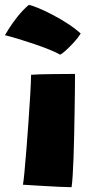

<svg xmlns="http://www.w3.org/2000/svg" viewBox="-74 -755 384 778"><path d="M216 3.5Q200 3.5 166.5 2Q133 0.5 93.5 -2Q54 -4.5 19 -6.5Q21.5 -19.5 25.2 -58.8Q29 -98 33.2 -151.8Q37.5 -205.5 41.5 -263Q45.5 -320.5 48.5 -370.8Q51.5 -421 52 -452Q63 -453 87.8 -453.8Q112.5 -454.5 141.5 -454.8Q170.5 -455 195 -455.2Q219.5 -455.5 230 -455.5Q230 -426.5 229.5 -386Q229 -345.5 228.2 -299Q227.5 -252.5 226.5 -205.8Q225.5 -159 224 -117Q222.5 -75 220.5 -43.5Q218.5 -12 216 3.5ZM42.5 -735Q54 -733.5 80.2 -722.8Q106.5 -712 138.8 -695.2Q171 -678.5 201.5 -658.5Q232 -638.5 253 -619Q242.5 -602 225.2 -583.2Q208 -564.5 192.5 -550.5Q177 -536.5 170 -533.5Q153.5 -543 125.5 -554.2Q97.5 -565.5 65 -576.5Q32.5 -587.5 1.2 -597Q-30 -606.5 -54 -612.5Q-50.5 -619 -37 -640.2Q-23.5 -661.5 -2.8 -687.8Q18 -714 42.5 -735Z"/></svg>

Font: Grandstander Thin Black
Style: Regular
Weight: 900
Version: Version 1.200